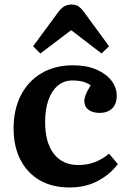

<svg xmlns="http://www.w3.org/2000/svg" viewBox="-20 -813 565 847"><path d="M287 14Q210 14 155 -18Q100 -50 70 -108.5Q40 -167 40 -246Q40 -330 72 -392.5Q104 -455 163 -490Q222 -525 303 -525Q361 -525 404.5 -506.5Q448 -488 471.5 -457.5Q495 -427 495 -390Q495 -368 487 -351.5Q479 -335 462 -325Q445 -315 420 -315Q388 -315 370 -329Q352 -343 352 -368Q352 -380 358 -395Q364 -410 380 -437Q363 -448 344.5 -453Q326 -458 299 -458Q263 -458 236 -436Q209 -414 194 -373Q179 -332 179 -275Q179 -184 217.5 -134.5Q256 -85 326 -85Q364 -85 397.5 -97.5Q431 -110 461 -135L500 -89Q465 -43 411 -14.5Q357 14 287 14ZM158 -577 126 -609 238 -761Q252 -779 265.5 -786Q279 -793 295 -793Q308 -793 317.5 -789.5Q327 -786 335.5 -777.5Q344 -769 355 -754L461 -609L428 -577L294 -680Z"/></svg>

Font: Literata 18pt SemiBold
Style: Regular
Weight: 600
Designer: Latin by Veronika Burian and Jose Scaglione. Greek by Irene Vlachou. Cyrillic by Vera Evstafieva.
Foundry: TypeTogether
Version: Version 3.103;gftools[0.9.29]